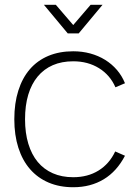

<svg xmlns="http://www.w3.org/2000/svg" viewBox="-20 -770 579 805"><path d="M164 -750H214L287 -665L360 -750H410L310 -630H264ZM287 15Q324 15 356 6.5Q388 -2 415.2 -18.5Q442.5 -35 464.8 -59.8Q487 -84.5 504 -117L463 -135Q438.5 -83 393.2 -55Q348 -27 287 -27Q239 -27 201.5 -43.5Q164 -60 138.2 -91Q112.5 -122 98.8 -167.2Q85 -212.5 85 -270Q85 -328 98.5 -373Q112 -418 138 -449.2Q164 -480.5 201.5 -496.8Q239 -513 287 -513Q348.5 -513 395 -484.2Q441.5 -455.5 464 -404L504 -421Q491.5 -452 470.2 -476.8Q449 -501.5 420.8 -519Q392.5 -536.5 358.5 -545.8Q324.5 -555 287 -555Q229 -555 183 -535.8Q137 -516.5 105.2 -479.8Q73.5 -443 56.8 -390Q40 -337 40 -270Q40 -203.5 57 -150.5Q74 -97.5 106 -60.8Q138 -24 183.8 -4.5Q229.5 15 287 15Z"/></svg>

Font: Vela Sans GX ExtLt
Style: Regular
Weight: 200
Designer: Principal design: Mikhail Sharanda - project Manrope.
Design modification: Ravid Balaliev
Foundry: Mikhail Sharanda
Version: Version 1.001